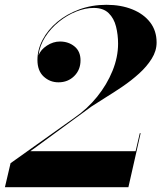

<svg xmlns="http://www.w3.org/2000/svg" viewBox="-46 -780 672 800"><path d="M489 0H-25.5L-2 -100L265 -290Q318 -326.5 358.8 -377Q399.5 -427.5 422.8 -484.8Q446 -542 446 -598Q446 -635 437.5 -669.2Q429 -703.5 406.8 -725.2Q384.5 -747 344.5 -747Q309.5 -747 271.2 -731.8Q233 -716.5 199.2 -689.2Q165.5 -662 142.5 -626.2Q119.5 -590.5 114.5 -549.5Q123.5 -573 149.5 -590Q175.5 -607 204 -607Q239.5 -607 264.5 -586.5Q289.5 -566 289.5 -528.5Q289.5 -489 263.2 -463Q237 -437 197.5 -437Q162 -437 136 -461Q110 -485 110 -530Q110 -573.5 131.8 -614.8Q153.5 -656 192.8 -688.8Q232 -721.5 284.5 -740.8Q337 -760 397.5 -760Q458 -760 505.2 -741Q552.5 -722 579.5 -687Q606.5 -652 606.5 -603Q606.5 -568 586.2 -535.5Q566 -503 533.8 -473.8Q501.5 -444.5 464.2 -419.2Q427 -394 392.5 -372.8Q358 -351.5 334 -335.5L80.5 -150H519L536.5 -225H540Z"/></svg>

Font: Bodoni* 48pt
Style: Bold Italic
Weight: 700
Italic angle: -13°
Version: Version 2.3